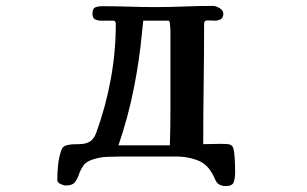

<svg xmlns="http://www.w3.org/2000/svg" viewBox="-20 -534 1040 650"><path d="M557 -427Q557 -430 556.5 -439Q556 -448 555 -456Q554 -464 550 -464H465Q464 -455 463 -445.5Q462 -436 461 -426Q452 -329 432.5 -232Q413 -135 381 -42H555Q556 -72 556.5 -101.5Q557 -131 557 -161ZM776 49Q776 68 771.5 82Q767 96 744 96Q734 96 725 92Q716 88 711 79Q707 71 703.5 63Q700 55 695 48Q678 19 645.5 7.5Q613 -4 581 -4H387Q365 -4 342 -3Q319 -2 297 5Q272 12 262 27Q252 42 247 57Q242 72 233.5 83Q225 94 203 94Q196 94 185 89Q174 84 174 75Q174 51 176.5 26Q179 1 186 -21Q189 -31 194 -36Q199 -41 209 -43Q218 -45 227.5 -45.5Q237 -46 247 -46Q270 -46 284 -54.5Q298 -63 306 -85Q338 -173 355 -266Q372 -359 372 -452Q372 -464 364 -464Q356 -464 347 -464H323Q311 -464 302 -468.5Q293 -473 293 -487Q293 -505 302.5 -509Q312 -513 327 -513Q372 -513 417 -511.5Q462 -510 507 -510Q556 -510 604 -512Q652 -514 701 -514Q711 -514 723.5 -506.5Q736 -499 736 -488Q736 -474 727.5 -469Q719 -464 706 -464Q701 -464 695 -464.5Q689 -465 683 -465Q671 -465 671 -453Q671 -352 669.5 -249.5Q668 -147 668 -46Q683 -46 698.5 -46.5Q714 -47 729 -47Q737 -47 747 -46.5Q757 -46 763 -42Q770 -39 772.5 -19.5Q775 0 775.5 20.5Q776 41 776 49Z"/></svg>

Font: Kaisei Tokumin ExtraBold
Style: Regular
Weight: 800
Designer: Font-Kai, 金井和夫
Foundry: KAZUO KANAI
Version: Version 5.003